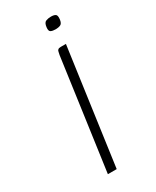

<svg xmlns="http://www.w3.org/2000/svg" viewBox="-154 -614 536 660"><g transform="rotate(-30 114.5 -283.5)"><path d="M69 0Q84 -109 99.5 -218.5Q115 -328 130 -438Q132 -445 132.5 -449.5Q133 -454 136.5 -457Q140 -460 147 -460H168L104 0ZM163 -521Q151 -521 144 -524.5Q137 -528 139 -543Q141 -560 150 -563.5Q159 -567 170 -567Q182 -567 188 -563Q194 -559 192 -543Q190 -528 182 -524.5Q174 -521 163 -521Z"/></g></svg>

Font: Genos Thin ExtraLight
Style: Italic
Weight: 250
Italic angle: -8°
Version: Version 1.010